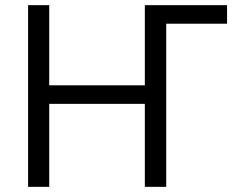

<svg xmlns="http://www.w3.org/2000/svg" viewBox="-20 -725 917 745"><path d="M89 0V-705H171V-394H542V-705H861V-633H625V0H542V-322H171V0Z"/></svg>

Font: Nunito Sans 10pt SemiCondensed
Style: Regular
Weight: 400
Width: 4
Designer: Vernon Adams
Foundry: Vernon Adams
Version: Version 3.101;gftools[0.9.27]